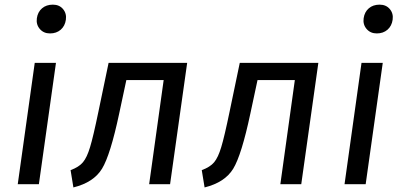

<svg xmlns="http://www.w3.org/2000/svg" viewBox="-20 -800 1739 834"><path d="M148.9 0H57.1L130.9 -526.9H223.1ZM162.6 -763.9Q181.2 -779.8 209.5 -779.8Q237.8 -779.8 253.9 -760.5Q270 -741.2 266.1 -714.1Q262.2 -687 243.7 -670.9Q225.1 -654.8 197.3 -654.8Q169.4 -654.8 152.8 -674.3Q136.2 -693.8 140.1 -720.9Q144 -748 162.6 -763.9Z M718.8 0H627.9L690.9 -452.1H528.8L497.6 -306.2Q459.5 -127 423.3 -67.4Q387.2 -7.8 298.8 14.2L286.6 -61Q322.8 -74.2 340.3 -95.2Q357.9 -116.2 371.1 -160.6Q384.8 -205.1 407.7 -315.9L451.7 -526.9H793Z M1288.6 0H1197.8L1260.7 -452.1H1098.6L1067.4 -306.2Q1029.3 -127 993.2 -67.4Q957 -7.8 868.7 14.2L856.4 -61Q892.6 -74.2 910.2 -95.2Q927.7 -116.2 940.9 -160.6Q954.6 -205.1 977.5 -315.9L1021.5 -526.9H1362.8Z M1568.4 0H1476.6L1550.3 -526.9H1642.6ZM1582 -763.9Q1600.6 -779.8 1628.9 -779.8Q1657.2 -779.8 1673.3 -760.5Q1689.5 -741.2 1685.5 -714.1Q1681.6 -687 1663.1 -670.9Q1644.5 -654.8 1616.7 -654.8Q1588.9 -654.8 1572.3 -674.3Q1555.7 -693.8 1559.6 -720.9Q1563.5 -748 1582 -763.9Z"/></svg>

Font: FiraSans-Italic
Style: Italic
Weight: 400
Italic angle: -8°
Designer: Carrois Corporate & Edenspiekermann AG
Foundry: Carrois Corporate GbR & Edenspiekermann AG
Version: Version 3.106;PS 003.106;hotconv 1.0.70;makeotf.lib2.5.58329